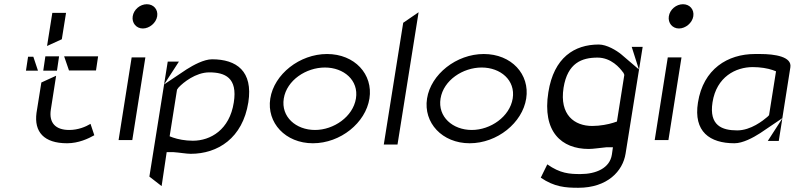

<svg xmlns="http://www.w3.org/2000/svg" viewBox="-20 -693 3767 910"><path d="M103 -358H160L138 -424H113ZM153 -158C141 -68 188 -14 298 -14C352 -14 399 -36 427 -52L409 -106C386 -92 350 -77 308 -77C243 -77 211 -111 221 -174L246 -334L176 -302ZM185 -358H250L260 -426H195ZM203 -475 273 -507 293 -632H228ZM284 -426 307 -359H435L445 -426Z M609 -616C604 -584 626 -558 657 -558C688 -558 720 -584 725 -616C730 -648 708 -673 676 -673C644 -673 614 -648 609 -616ZM542 -29H607L669 -421H604Z M688 144 746 189 770 28H800H801C831 30 864 36 884 36C1012 36 1130 -38 1157 -208C1180 -356 1101 -412 985 -412C947 -412 897 -385 864 -364L758 -293L828 -401H775ZM784 -47 819 -268 826 -278 828 -280C848 -301 907 -350 972 -350C1046 -350 1107 -325 1088 -207C1068 -78 978 -26 894 -26C857 -26 823 -33 800 -41Z M1261 -226C1243 -111 1333 -14 1463 -14C1594 -14 1713 -111 1731 -226C1749 -341 1661 -437 1530 -437C1400 -437 1279 -341 1261 -226ZM1325 -226C1339 -313 1431 -373 1520 -373C1609 -373 1681 -313 1667 -226C1653 -140 1562 -77 1473 -77C1383 -77 1311 -139 1325 -226Z M1799 -8H1864L1964 -635L1891 -585Z M2004 -226C1986 -111 2076 -14 2206 -14C2337 -14 2456 -111 2474 -226C2492 -341 2404 -437 2273 -437C2143 -437 2022 -341 2004 -226ZM2068 -226C2082 -313 2174 -373 2263 -373C2352 -373 2424 -313 2410 -226C2396 -140 2305 -77 2216 -77C2126 -77 2054 -139 2068 -226Z M2579 -256C2549 -68 2642 13 2770 13C2792 13 2822 8 2854 5H2855H2885L2880 40C2870 104 2805 132 2731 132C2679 132 2635 129 2574 86L2543 149C2607 193 2660 197 2721 197C2859 197 2932 118 2945 35L3026 -471H2974L3008 -364L2925 -435C2902 -454 2856 -482 2818 -482C2702 -482 2605 -420 2579 -256ZM2651 -277C2670 -395 2738 -420 2812 -420C2877 -420 2918 -371 2933 -350L2935 -348L2939 -338L2904 -117L2886 -111C2864 -104 2825 -96 2787 -96C2703 -96 2631 -148 2651 -277Z M3150 -616C3145 -584 3167 -558 3198 -558C3229 -558 3261 -584 3266 -616C3271 -648 3249 -673 3217 -673C3185 -673 3155 -648 3150 -616ZM3083 -29H3148L3210 -421H3145Z M3288 -207C3266 -69 3344 -14 3461 -14C3500 -14 3549 -40 3583 -62L3688 -133L3726 -374C3734 -424 3654 -437 3583 -437H3558C3429 -437 3313 -366 3288 -207ZM3357 -208C3376 -329 3467 -375 3548 -375C3584 -375 3619 -369 3642 -361L3658 -355L3625 -147L3617 -139C3597 -122 3539 -75 3474 -75C3402 -75 3340 -98 3357 -208ZM3619 -25H3671L3688 -132ZM3688 -132V-133Z"/></svg>

Font: Charger Static
Style: Obl
Weight: 1000
Designer: Jasper
Foundry: KineticPlasma Fonts/Cannot Into Space Fonts
Version: Version 1.1